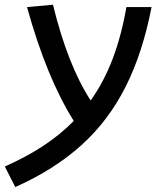

<svg xmlns="http://www.w3.org/2000/svg" viewBox="-62 -547 668 798"><path d="M1.5 230.5 -42 145Q45.9 106.4 117.2 59.6Q188.5 12.7 244.6 -44.4Q131.3 -224.6 50.3 -517.6L158.2 -527.3Q219.7 -275.4 314.9 -129.4Q370.1 -207 406.5 -303.2Q442.9 -399.4 463.4 -517.6H567.9Q531.2 -327.6 460 -186.3Q388.7 -44.9 276.1 56.6Q163.6 158.2 1.5 230.5Z"/></svg>

Font: Cascadia Mono
Style: Italic
Weight: 400
Italic angle: -10°
Monospace: yes
Designer: Aaron Bell
Foundry: Saja Typeworks
Version: Version 2404.023; ttfautohint (v1.8.4)